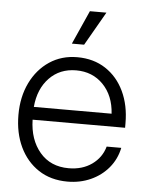

<svg xmlns="http://www.w3.org/2000/svg" viewBox="-53 -771 634 825"><g transform="rotate(5 264.0 -359.0)"><path d="M269 10.3Q196.3 10.3 143.8 -24.4Q91.3 -59.1 62.7 -119.4Q34.2 -179.7 34.2 -257.3Q34.2 -335 63.7 -395.8Q93.3 -456.5 145.3 -491.2Q197.3 -525.9 265.1 -525.9Q335.4 -525.9 387.2 -491.9Q439 -458 467.3 -398.2Q495.6 -338.4 495.6 -261.2V-241.7H96.7Q98.6 -155.8 144.5 -101.6Q190.4 -47.4 269 -47.4Q327.6 -47.4 368.9 -76.7Q410.2 -106 423.8 -154.3H486.8Q476.6 -105 445.6 -67.9Q414.6 -30.8 368.9 -10.3Q323.2 10.3 269 10.3ZM97.2 -296.9H432.6Q427.7 -374.5 381.8 -421.9Q335.9 -469.2 265.1 -469.2Q194.8 -469.2 149.4 -422.1Q104 -375 97.2 -296.9ZM236.3 -582 301.3 -727.5H372.6L289.1 -582Z"/></g></svg>

Font: Inter Display Light
Style: Regular
Weight: 300
Designer: Rasmus Andersson
Foundry: rsms
Version: Version 4.000;git-a52131595